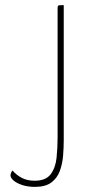

<svg xmlns="http://www.w3.org/2000/svg" viewBox="-20 -720 337 750"><path d="M116 10Q89 10 67.5 3Q46 -4 33.5 -14.5Q21 -25 21 -35Q21 -40 23.5 -45.5Q26 -51 29 -54Q43 -37 64.5 -25.5Q86 -14 115 -14Q159 -14 178 -39.5Q197 -65 201 -104Q205 -143 205 -184V-685Q205 -693 206 -696Q207 -699 212 -699.5Q217 -700 229 -700V-172Q229 -144 226.5 -112.5Q224 -81 214 -53Q204 -25 181 -7.5Q158 10 116 10Z"/></svg>

Font: Yanone Kaffeesatz ExtraLight
Style: Regular
Weight: 200
Designer: Yanone (Cyrillic: Daniel Pouzeot, Huerta Tipografica, and Cyreal)
Foundry: Yanone
Version: Version 2.003